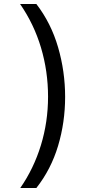

<svg xmlns="http://www.w3.org/2000/svg" viewBox="-20 -812 459 967"><path d="M82 135Q150 37 186 -80.5Q222 -198 222 -325Q222 -453 186.5 -572Q151 -691 81 -792H163Q237 -696 272.5 -574Q308 -452 308 -324Q308 -196 272.5 -77.5Q237 41 163 135Z"/></svg>

Font: ugurmukhi05
Style: Book
Weight: 400
Designer: Jelle Bosma - Monotype Design Team
Foundry: Monotype Imaging Inc.
Version: Version 2.003